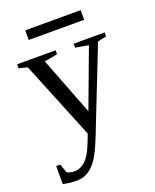

<svg xmlns="http://www.w3.org/2000/svg" viewBox="-152 -696 804 998"><g transform="rotate(-20 250.0 -197.0)"><path d="M97.2 215.8Q59.1 215.8 22 207V107.9H44.9L61 154.8Q76.2 166 103 166Q128.4 166 149.9 151.4Q171.4 136.7 189.2 107.9Q207 79.1 233.9 4.9L59.1 -424.8L12.2 -437V-459H225.1V-437L152.8 -423.8L276.9 -103L397 -424.8L325.2 -437V-459H496.1V-437L448.2 -426.8L269 28.8Q237.3 109.4 213.9 144.5Q190.4 179.7 162.1 197.8Q133.8 215.8 97.2 215.8ZM112.3 -557.1V-610.4H418.9V-557.1Z"/></g></svg>

Font: Liberation Serif
Style: Regular
Weight: 400
Designer: Steve Matteson
Foundry: Ascender Corporation
Version: Version 2.1.5